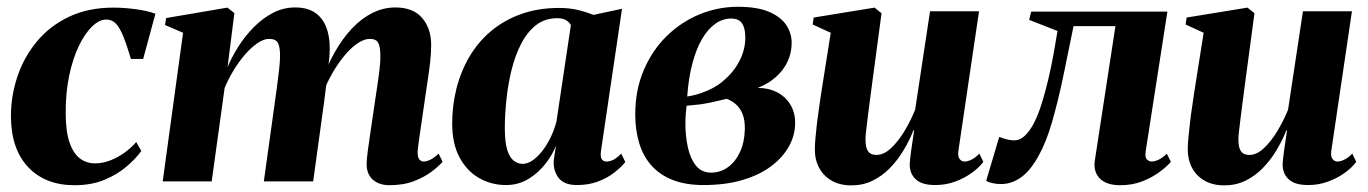

<svg xmlns="http://www.w3.org/2000/svg" viewBox="-20 -548 4134 580"><path d="M205 11.5Q117 11.5 65.2 -43Q13.5 -97.5 13 -196.5Q13 -258 32.5 -316.5Q52 -375 91 -422.2Q130 -469.5 188.2 -497.2Q246.5 -525 323 -525Q352 -525 388 -520.5Q424 -516 449.5 -506.5L412.5 -370H375.5Q362.5 -413.5 352 -439.2Q341.5 -465 329.8 -477Q318 -489 301 -489Q280 -489 258.2 -468Q236.5 -447 218.2 -409.2Q200 -371.5 189 -319.5Q178 -267.5 178.5 -205Q178.5 -151 190 -117.8Q201.5 -84.5 221.2 -69.5Q241 -54.5 267 -54.5Q291.5 -54.5 315.2 -64.2Q339 -74 358.8 -88.8Q378.5 -103.5 391.5 -119L407 -92Q390 -68.5 362.2 -44.8Q334.5 -21 295.5 -4.8Q256.5 11.5 205 11.5Z M688 -508.5 667.5 -345.5Q680.5 -376.5 700.5 -408Q720.5 -439.5 747 -466.2Q773.5 -493 804.8 -509.2Q836 -525.5 871.5 -525.5Q911.5 -525.5 935.5 -507Q959.5 -488.5 969.2 -454.8Q979 -421 975 -375.5Q974 -368 972.8 -356.2Q971.5 -344.5 969.5 -331.8Q967.5 -319 965.5 -308.5L949.5 -292.5Q966 -345.5 990 -388.2Q1014 -431 1043 -461.8Q1072 -492.5 1105.2 -509Q1138.5 -525.5 1174 -525.5Q1228 -525.5 1255.2 -493.8Q1282.5 -462 1282.5 -412Q1282.5 -386.5 1279.2 -358.8Q1276 -331 1271.5 -302Q1267 -273 1263 -244.5Q1259.5 -218.5 1255 -189Q1250.5 -159.5 1246.8 -133Q1243 -106.5 1241.5 -89.5Q1241.5 -72 1247 -66Q1252.5 -60 1260 -60Q1268.5 -60 1280 -65.5Q1291.5 -71 1305 -84L1317 -59.5Q1306 -46.5 1284.5 -30Q1263 -13.5 1231 -1Q1199 11.5 1156 11.5Q1137 11.5 1121.2 4.5Q1105.5 -2.5 1096.5 -16.8Q1087.5 -31 1087.5 -52.5Q1087.5 -65 1091.2 -93.8Q1095 -122.5 1100.2 -156.5Q1105.5 -190.5 1109.5 -219.5Q1114 -251.5 1118.8 -282.2Q1123.5 -313 1126.5 -338.5Q1129.5 -364 1129 -379.5Q1129 -406 1122.8 -418.2Q1116.5 -430.5 1097 -430.5Q1079 -430.5 1057.8 -415.5Q1036.5 -400.5 1015.8 -374.2Q995 -348 977 -314.2Q959 -280.5 947.5 -243.5L970.5 -333.5Q968.5 -315 966.8 -301Q965 -287 963.2 -272.8Q961.5 -258.5 959 -239.5L926 0H777L807.5 -219Q812 -251.5 816.2 -282.2Q820.5 -313 823.2 -338.2Q826 -363.5 826 -379Q826 -406.5 819.5 -418.5Q813 -430.5 793 -430.5Q776.5 -430.5 757.5 -417.5Q738.5 -404.5 719.8 -382.8Q701 -361 685 -334.5Q669 -308 658.5 -282L619.5 0H471.5L533 -449L478.5 -472.5L482 -493.5L667 -525Z M1795.5 -92.5Q1793 -73.5 1798 -66.8Q1803 -60 1812 -60Q1822.5 -60 1833.2 -65.5Q1844 -71 1856.5 -84L1869 -58.5Q1856.5 -43 1835.8 -26.8Q1815 -10.5 1786.8 0.2Q1758.5 11 1723 11Q1682.5 11 1666.2 -12.2Q1650 -35.5 1653 -65.5L1659.5 -108Q1649 -80.5 1627.5 -53Q1606 -25.5 1576 -7.2Q1546 11 1508.5 11Q1464.5 11 1427.5 -10Q1390.5 -31 1368.2 -72.5Q1346 -114 1346 -175Q1346 -230 1359.2 -281.8Q1372.5 -333.5 1398.5 -377.5Q1424.5 -421.5 1463.5 -454.2Q1502.5 -487 1554 -505.5Q1605.5 -524 1669 -524Q1699.5 -524 1725 -518Q1750.5 -512 1772.5 -503L1859 -521.5ZM1704.5 -472Q1701 -480 1690.8 -486.5Q1680.5 -493 1663.5 -493Q1626 -493 1599.2 -472Q1572.5 -451 1554.2 -415.5Q1536 -380 1525.2 -336.2Q1514.5 -292.5 1509.8 -247Q1505 -201.5 1505 -161.5Q1505 -119 1512.2 -95.5Q1519.5 -72 1532 -62.5Q1544.5 -53 1559 -53Q1573 -53 1588 -63Q1603 -73 1617 -90.5Q1631 -108 1642.5 -131.2Q1654 -154.5 1661 -181Z M2105 11Q2051 11 2011.8 -4.5Q1972.5 -20 1947.5 -48.5Q1922.5 -77 1910.8 -116Q1899 -155 1899 -202Q1899 -276.5 1924.8 -336.5Q1950.5 -396.5 1994.2 -439.2Q2038 -482 2093.5 -504.8Q2149 -527.5 2208.5 -527.5Q2268 -527.5 2303.8 -512Q2339.5 -496.5 2355.5 -471.8Q2371.5 -447 2371.5 -418.5Q2371.5 -388.5 2359.2 -362.2Q2347 -336 2324 -315.5Q2301 -295 2269 -282.5Q2301.5 -282.5 2327 -269.5Q2352.5 -256.5 2367.2 -232.5Q2382 -208.5 2382 -177Q2382 -139.5 2363.2 -105.8Q2344.5 -72 2309 -45.5Q2273.5 -19 2222.2 -4Q2171 11 2105 11ZM2128.5 -26.5Q2156 -26.5 2178.8 -42.8Q2201.5 -59 2215.2 -88.5Q2229 -118 2230 -157Q2230.5 -184.5 2223.5 -202.8Q2216.5 -221 2203.8 -232.2Q2191 -243.5 2175.5 -249.5Q2164 -247 2151 -243.8Q2138 -240.5 2124.5 -237.8Q2111 -235 2097.5 -233Q2087 -232 2076.2 -230.8Q2065.5 -229.5 2054 -228.5Q2052.5 -217.5 2051.5 -203Q2050.5 -188.5 2050.5 -174.5Q2050.5 -136.5 2058 -102.5Q2065.5 -68.5 2082.5 -47.5Q2099.5 -26.5 2128.5 -26.5ZM2056 -256.5Q2078.5 -260 2098.5 -267Q2118.5 -274 2135 -283Q2151.5 -292 2161.5 -301Q2184.5 -319.5 2200 -341.2Q2215.5 -363 2223.5 -386.5Q2231.5 -410 2231.5 -434Q2231.5 -462.5 2221.8 -477.2Q2212 -492 2188.5 -492Q2163.5 -492 2141.2 -476.5Q2119 -461 2101.2 -431Q2083.5 -401 2071.8 -357.2Q2060 -313.5 2056 -256.5Z M2552 12Q2517.5 12 2492.8 -2Q2468 -16 2454.8 -40.5Q2441.5 -65 2441.5 -97Q2441.5 -112 2443.5 -133Q2445.5 -154 2448.2 -177.8Q2451 -201.5 2454.5 -224.2Q2458 -247 2460.5 -265.5L2489.5 -449L2435 -474L2438 -495L2622 -525L2643 -508L2613 -284Q2610.5 -264 2607.2 -240Q2604 -216 2601.2 -193.2Q2598.5 -170.5 2596.5 -153Q2594.5 -135.5 2594.5 -128Q2594.5 -112 2597.5 -101.5Q2600.5 -91 2607.8 -85.5Q2615 -80 2628 -80Q2650 -80 2672 -100.8Q2694 -121.5 2712.8 -153Q2731.5 -184.5 2744.5 -216.5L2789.5 -514H2937.5L2875 -91.5Q2873 -75 2879 -67.5Q2885 -60 2893.5 -60Q2903 -60 2914.8 -65.8Q2926.5 -71.5 2938.5 -84L2950.5 -59Q2937.5 -41.5 2915.2 -25.5Q2893 -9.5 2864.8 0.8Q2836.5 11 2805 11Q2765.5 11 2747 -5.8Q2728.5 -22.5 2728 -50.5Q2728 -55.5 2729.2 -67Q2730.5 -78.5 2732.5 -93.2Q2734.5 -108 2737 -124Q2739.5 -140 2741.5 -154L2739.5 -154.5Q2727 -123 2709 -93.2Q2691 -63.5 2667.8 -39.8Q2644.5 -16 2615.5 -2Q2586.5 12 2552 12Z M3441 -91.5Q3438 -72 3445 -66Q3452 -60 3459 -60Q3467.5 -60 3479.2 -65.2Q3491 -70.5 3505 -83.5L3517 -59Q3505 -45 3483.2 -28.8Q3461.5 -12.5 3431.5 -0.5Q3401.5 11.5 3364 11.5Q3322 11.5 3302 -9.2Q3282 -30 3287.5 -64.5L3349.5 -469H3223Q3206.5 -386.5 3190.8 -312Q3175 -237.5 3157.5 -177.5Q3140 -117.5 3117 -76.5Q3092 -31.5 3063.8 -11.8Q3035.5 8 3004 8Q2989.5 8 2977.2 5Q2965 2 2959 -1.5L2998.5 -134.5Q3004 -132.5 3011.2 -130Q3018.5 -127.5 3027 -125.8Q3035.5 -124 3044 -124Q3060.5 -124 3074.8 -137Q3089 -150 3100.8 -171.5Q3112.5 -193 3121.8 -220Q3131 -247 3138 -274Q3147 -307.5 3154 -341Q3161 -374.5 3166 -404.2Q3171 -434 3174.5 -454.5L3089 -488L3095 -513H3506.5Z M3678.5 12Q3644 12 3619.2 -2Q3594.5 -16 3581.2 -40.5Q3568 -65 3568 -97Q3568 -112 3570 -133Q3572 -154 3574.8 -177.8Q3577.5 -201.5 3581 -224.2Q3584.5 -247 3587 -265.5L3616 -449L3561.5 -474L3564.5 -495L3748.5 -525L3769.5 -508L3739.5 -284Q3737 -264 3733.8 -240Q3730.5 -216 3727.8 -193.2Q3725 -170.5 3723 -153Q3721 -135.5 3721 -128Q3721 -112 3724 -101.5Q3727 -91 3734.2 -85.5Q3741.5 -80 3754.5 -80Q3776.5 -80 3798.5 -100.8Q3820.5 -121.5 3839.2 -153Q3858 -184.5 3871 -216.5L3916 -514H4064L4001.5 -91.5Q3999.5 -75 4005.5 -67.5Q4011.5 -60 4020 -60Q4029.5 -60 4041.2 -65.8Q4053 -71.5 4065 -84L4077 -59Q4064 -41.5 4041.8 -25.5Q4019.5 -9.5 3991.2 0.8Q3963 11 3931.5 11Q3892 11 3873.5 -5.8Q3855 -22.5 3854.5 -50.5Q3854.5 -55.5 3855.8 -67Q3857 -78.5 3859 -93.2Q3861 -108 3863.5 -124Q3866 -140 3868 -154L3866 -154.5Q3853.5 -123 3835.5 -93.2Q3817.5 -63.5 3794.2 -39.8Q3771 -16 3742 -2Q3713 12 3678.5 12Z"/></svg>

Font: Merriweather 120pt ExtraBold
Style: Italic
Weight: 800
Italic angle: -7.8°
Version: Version 2.101